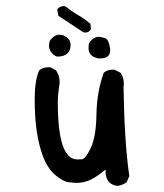

<svg xmlns="http://www.w3.org/2000/svg" viewBox="-20 -609 540 631"><path d="M366 2Q327 -3 327 -46V-52Q294 -24 270 -15Q252 -8 231 -8Q224 -8 206 -10Q188 -12 162.5 -33Q137 -54 121 -96Q94 -168 94 -282Q94 -346 109 -378Q121 -388 139 -388H145L164 -378Q176 -361 176 -339Q176 -331 174 -323Q170 -297 170 -272Q170 -85 234 -85Q236 -85 248.5 -85.5Q261 -86 278.5 -123.5Q296 -161 297 -233.5Q298 -306 321 -370Q333 -380 350 -380H356L376 -370Q387 -355 387 -334L386 -321Q389 -140 405 -30L396 -10Q382 0 366 2ZM309 -417H304Q271 -423 271 -451Q271 -453 271.5 -461.5Q272 -470 285 -481Q294 -488 305 -488Q311 -488 324.5 -484Q338 -480 342 -448V-443Q342 -417 309 -417ZM168 -423Q159 -425 150 -435.5Q141 -446 141 -458Q141 -461 142 -469Q143 -477 153.5 -486Q164 -495 175 -495Q178 -495 185.5 -493.5Q193 -492 202.5 -483.5Q212 -475 212 -462Q212 -423 168 -423ZM261 -502 254 -503 172 -557 168 -578Q175 -588 189 -589L195 -588Q215 -572 236.5 -559.5Q258 -547 277 -531L279 -513Q272 -502 261 -502Z"/></svg>

Font: Xiaolai SC
Style: Regular
Weight: 400
Designer: Nozomi Seto 瀬戸のぞみ
Version: Version 3.11;December 4, 2020;FontCreator 13.0.0.2613 64-bit